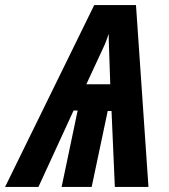

<svg xmlns="http://www.w3.org/2000/svg" viewBox="-83 -734 662 754"><path d="M-63 0H68L206 -300H222L159 0H277L340 -298H355L368 0H500L451 -714H287ZM256 -403 321 -543C334 -570 336 -580 344 -601C344 -584 344 -568 345 -551L350 -403Z"/></svg>

Font: Noto Sans ExtraCondensed
Style: Bold Italic
Weight: 700
Width: 2
Italic angle: -12°
Designer: Monotype Design Team
Foundry: Monotype Imaging Inc.
Version: Version 2.013